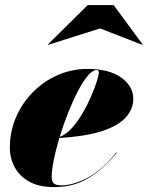

<svg xmlns="http://www.w3.org/2000/svg" viewBox="-20 -750 600 780"><path d="M386.5 -634.5 176 -568 174.5 -569.5 336.5 -729.5H441.5L559.5 -569.5L558 -568ZM190 -32.5Q190 -11.5 199.5 -4.2Q209 3 229 3Q277 3 336.5 -28.2Q396 -59.5 452.5 -131L454.5 -129.5Q427.5 -97 392 -64.8Q356.5 -32.5 309.2 -11.2Q262 10 198.5 10Q138 10 98.5 -12.2Q59 -34.5 39.5 -71Q20 -107.5 20 -150Q20 -215.5 45 -273.5Q70 -331.5 113.8 -375.8Q157.5 -420 214.5 -445Q271.5 -470 335.5 -470Q423.5 -470 472.5 -434.8Q521.5 -399.5 521.5 -349Q521.5 -307.5 491.8 -273.8Q462 -240 396 -218Q330 -196 221 -189.5Q207 -142 198.5 -100.2Q190 -58.5 190 -32.5ZM373 -465.5Q356 -465.5 336 -441.5Q316 -417.5 295.5 -377.8Q275 -338 256 -290Q237 -242 222.5 -194Q248.5 -203.5 272 -229.8Q295.5 -256 315.5 -290.2Q335.5 -324.5 350.2 -358.8Q365 -393 373.2 -419.2Q381.5 -445.5 381.5 -455Q381.5 -465.5 373 -465.5Z"/></svg>

Font: Bodoni* 72pt Fatface
Style: Italic
Weight: 900
Italic angle: -13°
Version: Version 2.3